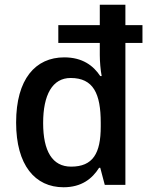

<svg xmlns="http://www.w3.org/2000/svg" viewBox="-20 -780 632 810"><path d="M248 10C324 10 369 -26 398 -72H403L422 0H509V-599H581V-674H509V-760H401V-674H226V-599H401V-548C401 -522 404 -484 409 -459H403C374 -503 328 -538 251 -538C130 -538 48 -447 48 -263C48 -83 128 10 248 10ZM280 -77C201 -77 162 -142 162 -261C162 -380 201 -451 278 -451C374 -451 405 -385 405 -262V-246C405 -133 372 -77 280 -77Z"/></svg>

Font: Noto Sans Thai Medium
Style: Regular
Weight: 500
Designer: Monotype Design Team
Foundry: Monotype Imaging Inc.
Version: Version 1.901